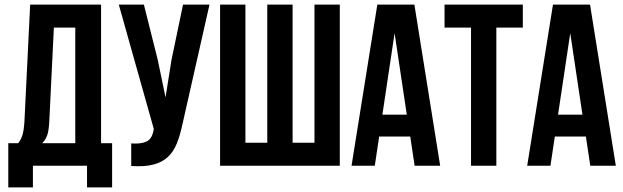

<svg xmlns="http://www.w3.org/2000/svg" viewBox="-20 -720 2706 834"><path d="M358 94V0H123V94H16V-98H59Q73 -116 78.5 -137Q84 -158 86 -189L111 -700H419V-98H467V94ZM194 -191Q192 -151 184.5 -131Q177 -111 163 -98H307V-600H214Z M772 -178Q762 -131 747.5 -95.5Q733 -60 708.5 -37.5Q684 -15 645.5 -5Q607 5 550 1V-97Q592 -94 616 -105Q640 -116 647 -154L648 -160L496 -700H605L665 -461L699 -297L725 -460L775 -700H890Z M936 0V-700H1046V-100H1141V-700H1251V-100H1346V-700H1456V0Z M1892 0H1781L1762 -127H1627L1608 0H1507L1619 -700H1780ZM1641 -222H1747L1694 -576Z M1911 -700H2251V-600H2136V0H2026V-600H1911Z M2655 0H2544L2525 -127H2390L2371 0H2270L2382 -700H2543ZM2404 -222H2510L2457 -576Z"/></svg>

Font: SVN-Bebas Neue
Style: Bold
Weight: 700
Designer: Ryoichi Tsunekawa
Foundry: Ryoichi Tsunekawa
Version: Version 1.300; ttfautohint (v1.7.9-c794)